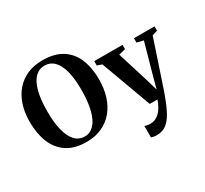

<svg xmlns="http://www.w3.org/2000/svg" viewBox="-191 -1039 1690 1579"><g transform="rotate(-30 654.5 -250.0)"><path d="M356 11.5Q242 12.5 169 -35.5Q96 -83.5 61.5 -168.8Q27 -254 27 -365.5Q27 -452.5 50.2 -523.8Q73.5 -595 118 -646.2Q162.5 -697.5 225.8 -725Q289 -752.5 369.5 -752.5Q483 -752.5 555.2 -706.5Q627.5 -660.5 661.8 -577.5Q696 -494.5 696 -383Q696 -296 673 -223.8Q650 -151.5 605.8 -99Q561.5 -46.5 498.5 -17.8Q435.5 11 356 11.5ZM361 -35Q412.5 -35 449.8 -74.2Q487 -113.5 507.2 -191Q527.5 -268.5 527.5 -383Q527.5 -487.5 508.8 -559.5Q490 -631.5 453.2 -668.8Q416.5 -706 362.5 -706Q310.5 -706 273 -668.8Q235.5 -631.5 215.5 -555.8Q195.5 -480 195.5 -365.5Q195.5 -260.5 214.2 -186.8Q233 -113 269.8 -74Q306.5 -35 361 -35ZM879.5 252Q862.5 252 848.8 249.5Q835 247 827 243V134Q834.5 138 849 141Q863.5 144 878.5 144Q904.5 144 926.5 134.8Q948.5 125.5 967.2 107.2Q986 89 1001.5 62Q1017 35 1029.5 0H956L781.5 -476L736.5 -492V-533H1005V-492L941.5 -476L1032 -185L1064 -74.5L1093 -182L1175.5 -476.5L1113.5 -491.5V-533H1309V-492L1258.5 -476.5Q1237.5 -412 1215.2 -345.5Q1193 -279 1172.5 -218Q1152 -157 1135.5 -107.2Q1119 -57.5 1108 -25.5Q1097 6.5 1093.5 13.5Q1065 91.5 1035.5 144.5Q1006 197.5 969 224.8Q932 252 879.5 252Z"/></g></svg>

Font: Merriweather 72pt
Style: Bold
Weight: 700
Version: Version 2.100